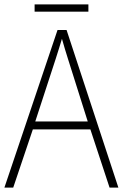

<svg xmlns="http://www.w3.org/2000/svg" viewBox="-20 -851 557 871"><path d="M381 -831H137V-798H381ZM477 0H517L282 -715H241L0 0H40L129 -264H390ZM288 -585 378 -300H140L233 -585C242 -614 252 -644 261 -675C270 -642 280 -611 288 -585Z"/></svg>

Font: Noto Sans Devanagari SemiCondensed ExtraLight
Style: Regular
Weight: 200
Width: 4
Designer: Jelle Bosma - Monotype Design Team
Foundry: Monotype Imaging Inc.
Version: Version 2.004